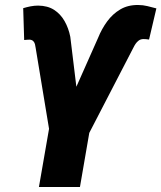

<svg xmlns="http://www.w3.org/2000/svg" viewBox="-20 -748 645 768"><path d="M359.4 -345.7 299.8 0H135.7L195.8 -345.7ZM260.7 -345.2 372.6 -597.2Q386.7 -632.3 408.7 -662.4Q430.7 -692.4 461.2 -710.4Q491.7 -728.5 532.7 -728Q551.8 -728 569.6 -723.6Q587.4 -719.2 605.5 -714.4L576.2 -589.8Q570.3 -590.8 564.5 -591.3Q558.6 -591.8 553.2 -591.8Q542 -591.3 534.7 -585.7Q527.3 -580.1 522.2 -572.5Q517.1 -564.9 512.7 -555.7L334.5 -211.4L231 -211.9ZM261.2 -600.6 294.4 -327.6 277.8 -211.4H179.7L122.6 -556.6Q121.6 -564 119.9 -571Q118.2 -578.1 113.3 -583.3Q108.4 -588.4 99.1 -589.4Q93.3 -589.4 87.6 -588.9Q82 -588.4 76.7 -587.9L72.8 -715.3Q87.4 -719.7 102.5 -722.7Q117.7 -725.6 132.8 -725.6Q170.9 -725.1 196.5 -708.5Q222.2 -691.9 238.3 -663.6Q254.4 -635.3 261.2 -600.6Z"/></svg>

Font: Roboto Condensed Black
Style: Italic
Weight: 900
Italic angle: -12°
Designer: Christian Robertson
Foundry: Google
Version: Version 3.008; 2023